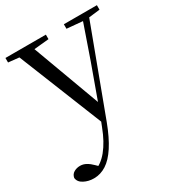

<svg xmlns="http://www.w3.org/2000/svg" viewBox="-196 -631 935 1017"><g transform="rotate(-30 271.0 -122.5)"><path d="M80.4 271Q47 271 19.9 256.7Q-7.3 242.4 -10.1 216.7Q-6.5 196.1 10.3 186.2Q27.1 176.2 48.2 176.2Q68 176.2 85.7 186.3Q103.5 196.3 120.1 213.2L148.8 241.4L117.3 257.1L97.5 240.1Q146.9 226.4 185.4 179Q223.9 131.6 251.9 57.6L280.6 -15.2L285.2 -27.8L374.4 -274.3L458.3 -516H497.2L287.1 46.5Q257.2 125.6 224.8 175.3Q192.4 225.1 156.7 248Q121 271 80.4 271ZM271.7 51.4 44 -516H135.3L303.7 -59.3L309.7 -46.2ZM-7.8 -488.4V-516H239.5V-488.4L132.9 -478.1H91.1ZM349.5 -488.4V-516H551.6V-488.4L470.3 -478.9H455.3Z"/></g></svg>

Font: Noto Serif SC ExtraLight
Style: Regular
Weight: 200
Designer: Ryoko NISHIZUKA 西塚涼子 (kana & ideographs); Frank Grießhammer (Latin, Greek & Cyrillic); Wenlong ZHANG 张文龙 (bopomofo); San
Foundry: Adobe
Version: Version 2.002-H1;hotconv 1.1.0;makeotfexe 2.6.0